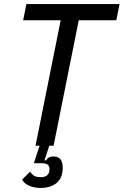

<svg xmlns="http://www.w3.org/2000/svg" viewBox="-20 -718 609 946"><path d="M181 208Q149 208 124.5 197.5Q100 187 89 167L128 128Q135 139 146.5 147Q158 155 180 155Q203 155 213.5 144.5Q224 134 224 116Q224 100 214.5 93Q205 86 182 86H147L175 0H155L279 -618H94L110 -698H569L553 -618H368L244 0H223L199 72H207Q212 64 220 58.5Q228 53 244 53Q289 53 289 108Q289 159 259 183.5Q229 208 181 208Z"/></svg>

Font: IBM Plex Sans Cond Text
Style: Italic
Weight: 450
Width: 3
Italic angle: -11°
Designer: Mike Abbink, Paul van der Laan, Pieter van Rosmalen
Foundry: Bold Monday
Version: Version 1.3